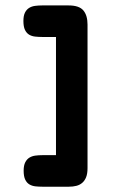

<svg xmlns="http://www.w3.org/2000/svg" viewBox="-20 -706 448 725"><path d="M191.4 -120.1V-566.4H138.7Q125 -566.4 112.3 -567.9Q99.6 -569.3 89.8 -575.2Q80.1 -581.1 74.2 -593.3Q68.4 -605.5 68.4 -627Q68.4 -646.5 74.2 -658.2Q80.1 -669.9 89.8 -676Q99.6 -682.1 112.3 -683.8Q125 -685.5 138.7 -685.5H239.3Q278.8 -685.5 294.7 -666.7Q310.5 -647.9 310.5 -613.3V-71.3Q310.5 -50.3 305.2 -36.9Q299.8 -23.4 290.3 -15.4Q280.8 -7.3 268.1 -4.2Q255.4 -1 240.2 -1H139.6Q126 -1 113.3 -2.4Q100.6 -3.9 90.8 -9.8Q81.1 -15.6 75.2 -27.8Q69.3 -40 69.3 -61.5Q69.3 -81.1 75.2 -92.8Q81.1 -104.5 90.8 -110.6Q100.6 -116.7 113.3 -118.4Q126 -120.1 139.6 -120.1Z"/></svg>

Font: Concert One
Style: Regular
Weight: 400
Version: Version 1.003